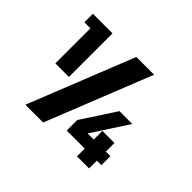

<svg xmlns="http://www.w3.org/2000/svg" viewBox="-134 -872 1100 1100"><g transform="rotate(45 416.5 -321.5)"><path d="M463 -63V-136H718V-63ZM437 -63V-148L572 -355H676L486 -63ZM583 -206H681V0H583ZM183 -642V-573H70V-642ZM309 0H165L421 -643H565ZM229 -642V-289H119V-642Z"/></g></svg>

Font: Teko Variable Light
Style: Regular
Weight: 300
Designer: Manushi Parikh, Jonny Pinhorn
Foundry: Indian Type Foundry
Version: Version 3.000